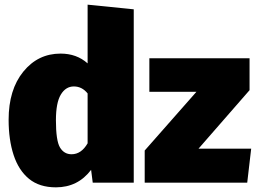

<svg xmlns="http://www.w3.org/2000/svg" viewBox="-20 -784 1103 824"><path d="M220 20Q149 20 104.5 -16.5Q60 -53 38.5 -118.5Q17 -184 17 -270Q17 -399 80 -476.5Q143 -554 240 -554Q309 -554 356 -512V-764L554 -744V0H378L371 -55Q314 20 220 20ZM287 -122Q329 -122 356 -169V-383Q332 -413 297 -413Q262 -413 241 -378Q220 -343 220 -268Q220 -180 237.5 -151Q255 -122 287 -122ZM1041 0H601V-138L823 -390H621V-534H1051V-397L832 -146H1058Z"/></svg>

Font: Trujillo Black
Style: Regular
Weight: 900
Designer: Fira Sans original fonts by bBox Type GmbH, Carrois Corporate GbR, & Edenspiekermann AG / Changes by Cristiano Sobral
Foundry: Fira Sans original fonts by bBox Type GmbH, Carrois Corporate GbR, & Edenspiekermann AG / Changes by Cristiano Sobral
Version: Version 4.301;July 28, 2020;FontCreator 13.0.0.2655 64-bit